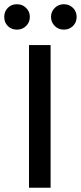

<svg xmlns="http://www.w3.org/2000/svg" viewBox="-56 -887 382 907"><path d="M67.5 -849.5Q85 -832 85 -807Q85 -782 67.5 -764.5Q50 -747 24 -747Q-2 -747 -19 -764Q-36 -781 -36 -807Q-36 -833 -19 -850Q-2 -867 24 -867Q50 -867 67.5 -849.5ZM288.5 -850Q306 -833 306 -807Q306 -781 288.5 -764Q271 -747 245.5 -747Q220 -747 202.5 -764.5Q185 -782 185 -807Q185 -832 202.5 -849.5Q220 -867 245.5 -867Q271 -867 288.5 -850ZM183 0H81V-674H183Z"/></svg>

Font: Hind Jalandhar Medium
Style: Regular
Weight: 500
Designer: Namrata Goyal
Foundry: Indian Type Foundry
Version: Version 0.702;PS 1.0;hotconv 1.0.81;makeotf.lib2.5.63406